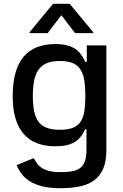

<svg xmlns="http://www.w3.org/2000/svg" viewBox="-20 -787 657 1022"><path d="M276.3 -552.6Q306.1 -552.6 328.1 -547.8Q350.1 -543 366.1 -535.2Q382.1 -527.3 392.9 -517.4Q403.8 -507.5 411.4 -496.8Q419 -486.2 424.4 -475.9Q429.7 -465.6 434.3 -457H442.1V-545.5H546.2V12.1Q546.2 71 529.7 110.1Q513.1 149.1 481.7 172.4Q450.3 195.7 404.5 205.3Q358.7 214.8 300.1 214.8Q244.7 214.8 205.4 204.9Q166.2 195 139.4 178.3Q112.6 161.6 95.7 139.2Q78.8 116.8 68.2 92.3L159.4 54.7Q166.5 66.1 174.5 79Q182.5 92 197.4 103.2Q212.4 114.3 236.9 121.8Q261.4 129.3 301.1 129.3Q338.1 129.3 364.3 124.6Q390.6 120 407.5 106.7Q424.4 93.4 432.4 69.8Q440.3 46.2 440.3 7.8V-99.4H433.6Q429 -90.9 423.5 -80.6Q418 -70.3 410.3 -60.2Q402.7 -50.1 391.7 -40.7Q380.7 -31.2 364.7 -24Q348.7 -16.7 326.9 -12.4Q305 -8.2 275.6 -8.2Q220.5 -8.2 178.1 -24.3Q135.7 -40.5 106.5 -73.5Q77.4 -106.5 62.5 -156.8Q47.6 -207 47.6 -274.9Q47.6 -346.6 62.3 -399Q77.1 -451.3 105.8 -485.4Q134.6 -519.5 177.4 -536Q220.2 -552.6 276.3 -552.6ZM299 -96.2Q340.2 -96.2 366.3 -106Q392.4 -115.8 407.7 -137.4Q422.9 -159.1 428.6 -193.2Q434.3 -227.3 434.3 -276.3Q434.3 -324.2 428.6 -359.4Q422.9 -394.5 408 -417.4Q393.1 -440.3 366.8 -451.3Q340.6 -462.4 299 -462.4Q256.4 -462.4 228.5 -450.5Q200.6 -438.6 184.3 -415.1Q168 -391.7 161.4 -356.9Q154.8 -322.1 154.8 -276.3Q154.8 -229.4 161.6 -195.5Q168.3 -161.6 184.8 -139.4Q201.3 -117.2 229 -106.7Q256.7 -96.2 299 -96.2ZM137.8 -616.1 262.4 -766.7H350.9L475.9 -616.1V-610.8H379.6L306.8 -706L233.7 -610.8H137.8Z"/></svg>

Font: Cannonade Med
Style: Regular
Weight: 500
Designer: Rasmus Andersson
Foundry: rsms
Version: Version 3.012;git-f93a4a705